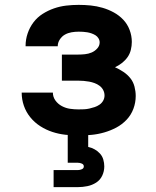

<svg xmlns="http://www.w3.org/2000/svg" viewBox="-20 -548 640 788"><path d="M302 8Q275 8 248 5Q221 2 195 -6.5Q169 -15 145.5 -30Q122 -45 104.5 -66.5Q87 -88 78 -114Q69 -140 69 -168Q69 -168 69 -168Q69 -168 69 -168H197Q197 -150 207.5 -135.5Q218 -121 234 -112.5Q250 -104 267.5 -101.5Q285 -99 302 -99Q314 -99 325 -99.5Q336 -100 347 -102.5Q358 -105 368.5 -108.5Q379 -112 388.5 -118.5Q398 -125 403.5 -135Q409 -145 409 -156Q409 -168 403.5 -178.5Q398 -189 388.5 -196Q379 -203 368 -207Q357 -211 346 -213Q335 -215 323.5 -216Q312 -217 300 -217H234V-324H300Q314 -324 328.5 -325.5Q343 -327 356 -332.5Q369 -338 379 -349Q389 -360 389 -374Q389 -383 384 -391Q379 -399 371.5 -403.5Q364 -408 355.5 -411Q347 -414 338 -415.5Q329 -417 320.5 -417.5Q312 -418 303 -418Q288 -418 273.5 -415.5Q259 -413 246.5 -406Q234 -399 225.5 -386Q217 -373 217 -359Q217 -359 217 -358.5Q217 -358 217 -358H85Q85 -359 85 -359.5Q85 -360 85 -360Q85 -386 93.5 -411Q102 -436 117.5 -456.5Q133 -477 155 -491Q177 -505 201.5 -513.5Q226 -522 251.5 -525Q277 -528 303 -528Q328 -528 352.5 -525.5Q377 -523 401 -516Q425 -509 447 -497Q469 -485 486 -467Q503 -449 512 -425Q521 -401 521 -376Q521 -360 517 -343.5Q513 -327 503.5 -313.5Q494 -300 480.5 -289.5Q467 -279 452 -272Q470 -264 486.5 -253Q503 -242 515 -227Q527 -212 532 -192.5Q537 -173 537 -154Q537 -127 527.5 -101.5Q518 -76 499.5 -56.5Q481 -37 457.5 -24.5Q434 -12 408 -4.5Q382 3 355.5 5.5Q329 8 302 8ZM200 220V150H300Q308 150 316 146.5Q324 143 324 135Q324 127 316 123.5Q308 120 300 120H258V0H342V55Q356 58 368.5 65Q381 72 390.5 82.5Q400 93 404 107Q408 121 408 135Q408 155 399.5 173Q391 191 374.5 201.5Q358 212 338.5 216Q319 220 300 220Z"/></svg>

Font: Iosevka Custom XBdEx
Style: Regular
Weight: 800
Width: 7
Monospace: yes
Designer: Belleve Invis
Foundry: Belleve Invis
Version: Version 11.2.4; ttfautohint (v1.8.4)